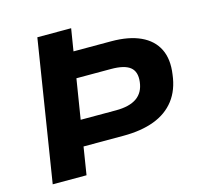

<svg xmlns="http://www.w3.org/2000/svg" viewBox="-103 -816 967 927"><g transform="rotate(-15 381.0 -352.5)"><path d="M49 0 161 -705H330L312 -594H500Q588 -594 646.5 -567Q705 -540 730.5 -488.5Q756 -437 745 -362Q736 -287 697.5 -237Q659 -187 594 -162.5Q529 -138 440 -138H240L218 0ZM260 -266H437Q504 -266 540.5 -291.5Q577 -317 583 -369Q589 -419 560.5 -442Q532 -465 465 -465H292Z"/></g></svg>

Font: Nunito Sans 10pt SemiExpanded ExtraBold
Style: Italic
Weight: 800
Width: 6
Italic angle: -9°
Designer: Vernon Adams
Foundry: Vernon Adams
Version: Version 3.101;gftools[0.9.27]